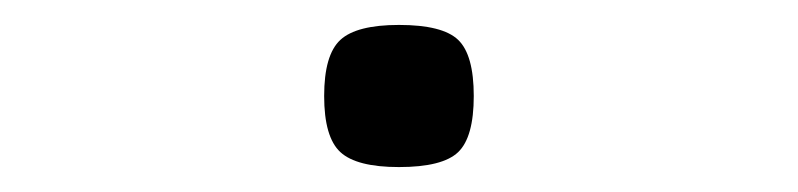

<svg xmlns="http://www.w3.org/2000/svg" viewBox="-20 -477 640 154"><path d="M300 -343Q266 -343 253 -355Q240 -367 240 -400Q240 -433 253 -445Q266 -457 300 -457Q335 -457 347.5 -445Q360 -433 360 -400Q360 -367 347.5 -355Q335 -343 300 -343Z"/></svg>

Font: Victor Mono Thin
Style: Regular
Weight: 100
Monospace: yes
Designer: Rune Bjørnerås
Version: Version 1.561;gftools[0.9.30]